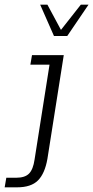

<svg xmlns="http://www.w3.org/2000/svg" viewBox="-96 -631 399 822"><path d="M-76 171 -69 130H-27Q11 130 28.5 112Q46 94 52 52L116 -354H34L41 -395H177L107 49Q96 112 66.5 141.5Q37 171 -23 171ZM135 -477 76 -611H107L165 -503L250 -611H283L192 -477Z"/></svg>

Font: Rokkitt SemiBold Light
Style: Italic
Weight: 300
Italic angle: -9°
Version: Version 3.103